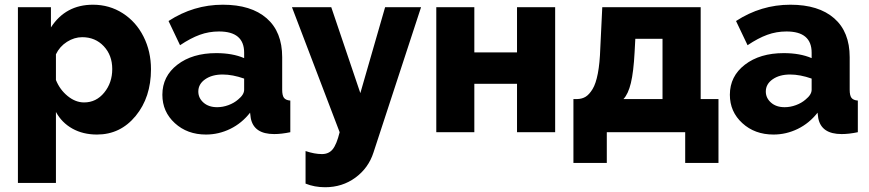

<svg xmlns="http://www.w3.org/2000/svg" viewBox="-20 -555 3648 806"><path d="M214.8 -85V212.9H55.2V-524.9H193.8V-439.9Q255.4 -535.2 370.1 -535.2Q439.5 -535.2 495.4 -499.3Q551.3 -463.4 582.5 -401.4Q613.8 -339.4 613.8 -264.2Q613.8 -146.5 549.6 -68.4Q485.4 9.8 387.2 9.8Q328.6 9.8 283.9 -15.1Q239.3 -40 214.8 -85ZM451.2 -265.1Q451.2 -323.2 415.5 -361.1Q379.9 -398.9 325.2 -398.9Q292 -398.9 261.2 -379.4Q230.5 -359.9 214.8 -327.1V-219.2Q231 -178.7 263.9 -151.9Q296.9 -125 333 -125Q383.8 -125 417.5 -166.3Q451.2 -207.5 451.2 -265.1Z M661.6 -157.2Q661.6 -234.9 724.6 -283.4Q787.6 -332 887.7 -332Q956.1 -332 1004.9 -311V-334Q1004.9 -422.9 899.4 -422.9Q856.9 -422.9 818.6 -408.9Q780.3 -395 735.8 -365.2L687.5 -466.8Q792.5 -535.2 915.5 -535.2Q1034.2 -535.2 1099.4 -478.3Q1164.6 -421.4 1164.6 -314.9V-178.2Q1164.6 -154.3 1172.1 -144.3Q1179.7 -134.3 1198.7 -132.8V0Q1161.6 7.8 1130.9 7.8Q1045.4 7.8 1032.7 -59.1L1029.8 -82Q995.1 -37.6 946.5 -13.9Q897.9 9.8 844.7 9.8Q766.1 9.8 713.9 -38.1Q661.6 -85.9 661.6 -157.2ZM979.5 -137.2Q1004.9 -157.7 1004.9 -178.2V-225.1Q956.1 -242.2 914.6 -242.2Q870.1 -242.2 841.3 -222.2Q812.5 -202.1 812.5 -170.9Q812.5 -143.6 834.2 -124.3Q856 -105 891.6 -105Q915.5 -105 939.2 -113.8Q962.9 -122.6 979.5 -137.2Z M1262.7 79.1Q1300.3 91.8 1331.5 91.8Q1360.4 91.8 1376.7 71.5Q1393.1 51.3 1405.8 0L1205.6 -524.9H1370.6L1492.7 -164.1L1596.7 -524.9H1747.6L1547.9 85Q1526.9 150.4 1471.9 190.7Q1417 231 1344.7 231Q1300.3 231 1262.7 215.8Z M1811.5 0V-524.9H1971.2V-335H2150.4V-524.9H2310.5V0H2150.4V-203.1H1971.2V0Z M2387.2 128.9V-139.2H2403.3Q2423.3 -139.6 2438.5 -148.9Q2453.6 -158.2 2467.5 -180.9Q2481.4 -203.6 2489.7 -246.8Q2498 -290 2500 -353L2508.3 -524.9H2921.4V-139.2H2996.1V128.9H2856.4V0H2527.3V128.9ZM2597.2 -139.2H2761.2V-392.1H2647L2644 -335.9Q2639.6 -252.9 2628.4 -206.5Q2617.2 -160.2 2597.2 -139.2Z M3043.9 -157.2Q3043.9 -234.9 3106.9 -283.4Q3169.9 -332 3270 -332Q3338.4 -332 3387.2 -311V-334Q3387.2 -422.9 3281.7 -422.9Q3239.3 -422.9 3200.9 -408.9Q3162.6 -395 3118.2 -365.2L3069.8 -466.8Q3174.8 -535.2 3297.9 -535.2Q3416.5 -535.2 3481.7 -478.3Q3546.9 -421.4 3546.9 -314.9V-178.2Q3546.9 -154.3 3554.4 -144.3Q3562 -134.3 3581.1 -132.8V0Q3543.9 7.8 3513.2 7.8Q3427.7 7.8 3415 -59.1L3412.1 -82Q3377.4 -37.6 3328.9 -13.9Q3280.3 9.8 3227.1 9.8Q3148.4 9.8 3096.2 -38.1Q3043.9 -85.9 3043.9 -157.2ZM3361.8 -137.2Q3387.2 -157.7 3387.2 -178.2V-225.1Q3338.4 -242.2 3296.9 -242.2Q3252.4 -242.2 3223.6 -222.2Q3194.8 -202.1 3194.8 -170.9Q3194.8 -143.6 3216.6 -124.3Q3238.3 -105 3273.9 -105Q3297.9 -105 3321.5 -113.8Q3345.2 -122.6 3361.8 -137.2Z"/></svg>

Font: Raleway-v4020 ExtraBold
Style: Regular
Weight: 800
Designer: Matt McInerney, Pablo Impallari, Rodrigo Fuenzalida
Foundry: Matt McInerney, Pablo Impallari, Rodrigo Fuenzalida
Version: Version 4.020;PS 004.020;hotconv 1.0.88;makeotf.lib2.5.64775